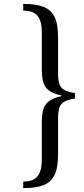

<svg xmlns="http://www.w3.org/2000/svg" viewBox="-20 -781 435 992"><path d="M297 -284V-288Q254 -297 232 -314Q210 -331 203 -358.5Q196 -386 196 -425V-616Q196 -671 174.5 -698.5Q153 -726 100 -726V-761Q163 -761 202.5 -746.5Q242 -732 261 -695Q280 -658 280 -590V-401Q280 -364 288 -344Q296 -324 315.5 -314.5Q335 -305 368 -300V-272Q335 -267 315.5 -257.5Q296 -248 288 -228Q280 -208 280 -171V19Q280 87 261 124.5Q242 162 202.5 176.5Q163 191 100 191V157Q153 157 174.5 129Q196 101 196 45V-146Q196 -186 203 -213Q210 -240 232 -257.5Q254 -275 297 -284Z"/></svg>

Font: Tiro Devanagari Marathi
Style: Italic
Weight: 400
Italic angle: -11°
Designer: Devanagari: John Hudson & Fiona Ross, assisted by Paul Hanslow. Latin: John Hudson with Paul Hanslow, assisted by Kaja S
Foundry: Tiro Typeworks Ltd.
Version: Version 1.52